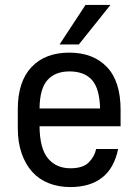

<svg xmlns="http://www.w3.org/2000/svg" viewBox="-20 -750 560 777"><path d="M265 7Q217 7 177.5 -8.5Q138 -24 110.5 -54.5Q83 -85 67.5 -129.5Q52 -174 52 -232V-308Q52 -420 107.5 -478.5Q163 -537 260 -537Q357 -537 412.5 -479Q468 -421 468 -306V-239H140Q141 -148 174.5 -108.5Q208 -69 265 -69Q316 -69 339.5 -93Q363 -117 369 -147H458Q442 -69 393 -31Q344 7 265 7ZM261 -461Q204 -461 172.5 -426.5Q141 -392 140 -311H385Q383 -392 352 -426.5Q321 -461 261 -461ZM326 -730H427L299 -570H221Z"/></svg>

Font: Golos UI VF
Style: Regular
Weight: 400
Designer: A.Korolkova, Vitaly Kuzmin
Foundry: ParaType Ltd
Version: Version 2.000